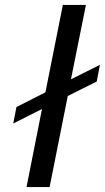

<svg xmlns="http://www.w3.org/2000/svg" viewBox="-20 -762 427 782"><path d="M387 -498 374 -430 256 -371 182 0H88L151 -318L34 -259L47 -326L165 -386L236 -742H330L269 -439Z"/></svg>

Font: Gontserrat
Style: Italic
Weight: 400
Italic angle: -11.3°
Designer: Julieta Ulanovsky
Foundry: Julieta Ulanovsky
Version: Version 6.001